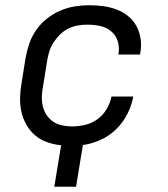

<svg xmlns="http://www.w3.org/2000/svg" viewBox="-20 -548 640 732"><path d="M187 164 213 6Q185 3 159.5 -6Q134 -15 114.5 -31.5Q95 -48 81.5 -71Q68 -94 62 -120Q56 -146 56.5 -174Q57 -202 62 -230L78 -330Q83 -357 92.5 -384Q102 -411 119 -435Q136 -459 159.5 -477.5Q183 -496 210 -507.5Q237 -519 264.5 -523.5Q292 -528 319 -528Q347 -528 373.5 -524.5Q400 -521 424 -512Q448 -503 468 -487Q488 -471 500 -449Q512 -427 516 -400.5Q520 -374 515 -347L514 -340H431L432 -344Q436 -369 428.5 -392Q421 -415 403 -429.5Q385 -444 361.5 -449Q338 -454 313 -454Q296 -454 277.5 -451Q259 -448 241.5 -439.5Q224 -431 210 -417.5Q196 -404 185 -387.5Q174 -371 168.5 -353.5Q163 -336 160 -318L144 -218Q140 -198 139.5 -179Q139 -160 143.5 -142Q148 -124 158 -109Q168 -94 183 -84Q198 -74 217 -70Q236 -66 255 -66Q280 -66 305 -72Q330 -78 351.5 -93.5Q373 -109 386.5 -132Q400 -155 405 -180H488Q482 -146 465.5 -113.5Q449 -81 423 -55.5Q397 -30 364 -15Q331 0 296 5L270 164Z"/></svg>

Font: Iosevka Extended Oblique
Style: Regular
Weight: 400
Width: 7
Italic angle: -9°
Monospace: yes
Designer: Belleve Invis
Foundry: Belleve Invis
Version: Version 32.0.1; ttfautohint (v1.8.4)